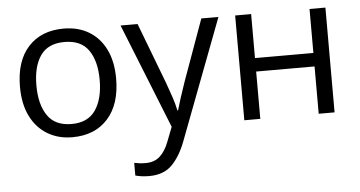

<svg xmlns="http://www.w3.org/2000/svg" viewBox="-53 -640 1831 977"><g transform="rotate(-5 863.0 -152.0)"><path d="M546.9 -268.6Q546.9 -136.7 480.7 -63.5Q414.6 9.8 299.3 9.8Q228 9.8 172.9 -23.2Q117.7 -56.2 86.7 -118.4Q55.7 -180.7 55.7 -268.6Q55.7 -400.4 121.8 -472.7Q188 -544.9 302.7 -544.9Q376 -544.9 430.9 -512.2Q485.8 -479.5 516.4 -417.7Q546.9 -356 546.9 -268.6ZM139.6 -268.6Q139.6 -171.4 178.5 -114.5Q217.3 -57.6 301.3 -57.6Q384.8 -57.6 423.8 -114.7Q462.9 -171.9 462.9 -268.6Q462.9 -364.7 424.1 -420.7Q385.3 -476.6 300.8 -476.6Q217.3 -476.6 178.5 -421.4Q139.6 -366.2 139.6 -268.6Z M592.8 -535.2H679.7L797.9 -224.6Q813 -183.1 825 -147.2Q836.9 -111.3 843.3 -79.6H846.7Q853.5 -104 866.2 -143.8Q878.9 -183.6 893.6 -225.1L1005.4 -535.2H1092.8L859.9 78.6Q832 152.8 789.3 196.8Q746.6 240.7 671.9 240.7Q648.9 240.7 631.3 238Q613.8 235.4 601.1 231.9V167Q611.8 169.4 627.2 171.4Q642.6 173.3 659.2 173.3Q704.1 173.3 732.2 147.7Q760.3 122.1 777.8 76.2L807.1 1Z M1259.8 -535.2V-310.5H1558.1V-535.2H1639.2V0H1558.1V-241.7H1259.8V0H1178.2V-535.2Z"/></g></svg>

Font: Open Sans
Style: Regular
Weight: 400
Designer: Monotype Design Team
Foundry: Monotype Imaging Inc.
Version: Version 3.000; ttfautohint (v1.8.4)